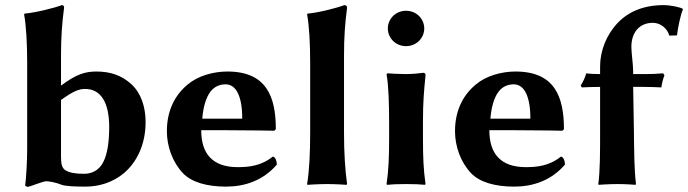

<svg xmlns="http://www.w3.org/2000/svg" viewBox="-20 -718 2684 749"><path d="M218 -500C218 -574 222 -627 230 -688C230 -695 227 -698 221 -698C196 -688 117 -668 76 -665L74 -662C82 -619 86 -550 86 -474V-134C86 -95 82 -16 78 6C81 8 83 10 89 11C101 9 147 -11 161 -11C172 -11 202 -5 218 2C234 9 278 10 314 10C366 10 420 -6 464 -43C513 -85 548 -153 548 -242C548 -301 530 -355 493 -389C454 -425 409 -439 356 -439C313 -439 278 -429 218 -384ZM235 -54C221 -63 218 -80 218 -108V-328C267 -363 288 -371 312 -371C373 -371 406 -319 406 -222C406 -165 399 -119 384 -88C367 -52 336 -40 308 -40C274 -40 251 -44 235 -54Z M1044 -107C998 -70 949 -66 907 -66C858 -66 822 -79 798 -105C776 -129 765 -164 765 -210H865C965 -210 1050 -208 1050 -208L1056 -214C1056 -339 1021 -439 867 -439C812 -439 752 -422 713 -389C664 -349 631 -289 631 -206C631 -147 653 -85 694 -42C728 -7 787 10 862 10C934 10 1006 -13 1060 -76C1060 -89 1054 -107 1044 -107ZM769 -255C773 -304 785 -339 800 -359C812 -376 832 -389 860 -389C901 -389 925 -343 925 -255Z M1190 -200C1190 -125 1187 -54 1178 0L1179 3C1179 3 1221 0 1256 0C1290 0 1332 3 1332 3L1334 0C1326 -57 1322 -125 1322 -200V-500C1322 -575 1326 -627 1334 -688C1334 -695 1329 -698 1323 -698C1298 -688 1221 -668 1180 -665L1178 -662C1186 -619 1190 -550 1190 -474Z M1498 -235V-180C1498 -105 1496 -54 1488 0L1490 3C1511 1 1529 0 1564 0C1598 0 1619 1 1638 3L1640 0C1632 -57 1630 -104 1630 -180V-246C1630 -321 1634 -364 1640 -424C1640 -431 1637 -434 1631 -434C1617 -432 1590 -429 1562 -429C1536 -429 1509 -431 1491 -432L1488 -428C1496 -385 1498 -310 1498 -235ZM1493 -607C1493 -569 1524 -538 1564 -538C1604 -538 1635 -569 1635 -607C1635 -645 1604 -676 1564 -676C1524 -676 1493 -645 1493 -607Z M2168 -107C2122 -70 2073 -66 2031 -66C1982 -66 1946 -79 1922 -105C1900 -129 1889 -164 1889 -210H1989C2089 -210 2174 -208 2174 -208L2180 -214C2180 -339 2145 -439 1991 -439C1936 -439 1876 -422 1837 -389C1788 -349 1755 -289 1755 -206C1755 -147 1777 -85 1818 -42C1852 -7 1911 10 1986 10C2058 10 2130 -13 2184 -76C2184 -89 2178 -107 2168 -107ZM1893 -255C1897 -304 1909 -339 1924 -359C1936 -376 1956 -389 1984 -389C2025 -389 2049 -343 2049 -255Z M2450 -379H2488C2512 -379 2547 -378 2560 -377C2562 -392 2566 -409 2572 -424L2567 -432C2548 -430 2520 -429 2497 -429H2450V-439C2450 -465 2443 -513 2443 -535C2443 -590 2473 -629 2527 -629C2556 -629 2583 -608 2591 -579L2621 -580C2624 -608 2635 -661 2644 -681L2643 -684C2635 -689 2599 -698 2568 -698C2492 -698 2432 -673 2390 -629C2346 -583 2321 -520 2321 -459V-429C2301 -429 2279 -430 2267 -432C2262 -415 2255 -399 2245 -384L2250 -377C2267 -378 2298 -379 2321 -379V-200C2321 -125 2321 -51 2314 0L2315 3C2315 3 2355 0 2390 0C2424 0 2459 3 2459 3L2461 0C2454 -58 2454 -125 2453 -200Z"/></svg>

Font: Libertinus Sans
Style: Bold
Weight: 700
Designer: Philipp H. Poll, Khaled Hosny
Foundry: Caleb Maclennan
Version: Version 7.050;RELEASE